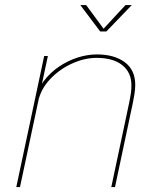

<svg xmlns="http://www.w3.org/2000/svg" viewBox="-20 -758 640 778"><path d="M431 0 503.5 -342Q509 -369.5 510.8 -383.8Q512.5 -398 512.5 -412.5Q512.5 -464.5 475.5 -494Q438.5 -523.5 371.5 -523.5Q322.5 -523.5 271.8 -500.5Q221 -477.5 183 -437.2Q145 -397 134 -345L121 -350.5Q131 -394.5 157 -429Q183 -463.5 218.8 -487.8Q254.5 -512 294.5 -524.8Q334.5 -537.5 372.5 -537.5Q443 -537.5 485.5 -506Q528 -474.5 528 -414Q528 -395.5 524.5 -375Q521 -354.5 518.5 -342L446 0ZM46 0 159 -531H174L61 0ZM305.5 -737.5H329L404 -636H394.5L488.5 -737.5H514L411 -630.5H386Z"/></svg>

Font: Epilogue Thin
Style: Italic
Weight: 250
Italic angle: -12°
Designer: Tyler Finck
Foundry: Etcetera Type Co
Version: Version 2.112